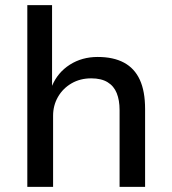

<svg xmlns="http://www.w3.org/2000/svg" viewBox="-20 -725 668 745"><path d="M86 0V-705H182V-392Q204 -444 251 -474Q298 -504 359 -504Q420 -504 461 -482Q502 -460 522.5 -415.5Q543 -371 543 -302V0H444V-298Q444 -336 433 -363.5Q422 -391 397.5 -406Q373 -421 334 -421Q291 -421 257.5 -401.5Q224 -382 205 -349Q186 -316 186 -276V0Z"/></svg>

Font: Nunito Sans 12pt ExtraLight 8pt Medium
Style: Regular
Weight: 500
Version: Version 3.101;gftools[0.9.27]